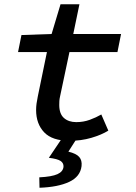

<svg xmlns="http://www.w3.org/2000/svg" viewBox="-20 -651 640 904"><path d="M308 12Q226 12 188 -28Q150 -68 150 -133Q150 -148 152 -163Q154 -178 158 -197L201 -406H65L81 -486L223 -491L265 -631H354L325 -491H550L533 -406H307L263 -198Q260 -185 259.5 -175.5Q259 -166 259 -157Q259 -115 281 -95.5Q303 -76 339 -76Q373 -76 403 -87Q433 -98 457 -112L490 -36Q458 -16 410 -2Q362 12 308 12ZM166 233 165 184Q224 181 250.5 169Q277 157 279 134Q280 117 265.5 107Q251 97 210 92L278 -9H348L302 63Q339 72 353 88Q367 104 364 131Q358 181 305.5 205.5Q253 230 166 233Z"/></svg>

Font: Source Code Pro ExtraLight SemiBold
Style: Italic
Weight: 600
Italic angle: -11°
Monospace: yes
Version: Version 1.016;hotconv 1.0.116;makeotfexe 2.5.65601